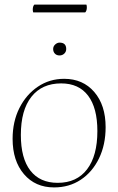

<svg xmlns="http://www.w3.org/2000/svg" viewBox="-20 -806 516 838"><path d="M216 12Q134 12 84.5 -46Q35 -104 35 -200Q35 -275 64.5 -334Q94 -393 145 -427.5Q196 -462 260 -462Q342 -462 391.5 -404.5Q441 -347 441 -251Q441 -174 412 -114.5Q383 -55 332.5 -21.5Q282 12 216 12ZM232 -8Q315 -8 360 -67Q405 -126 405 -234Q405 -335 364.5 -388.5Q324 -442 247 -442Q163 -442 117 -383.5Q71 -325 71 -217Q71 -115 112.5 -61.5Q154 -8 232 -8ZM240 -564Q227 -564 219.5 -572Q212 -580 212 -592Q212 -604 221 -612Q230 -620 240 -620Q269 -620 269 -592Q269 -580 260.5 -572Q252 -564 240 -564ZM352 -752H125Q123 -758 123 -764Q123 -779 130 -786H357Q359 -782 359 -774Q359 -759 352 -752Z"/></svg>

Font: Petrona Thin
Style: Regular
Weight: 100
Designer: Ringo R. Seeber
Foundry: Ringo R. Seeber
Version: Version 2.001; ttfautohint (v1.8.3)